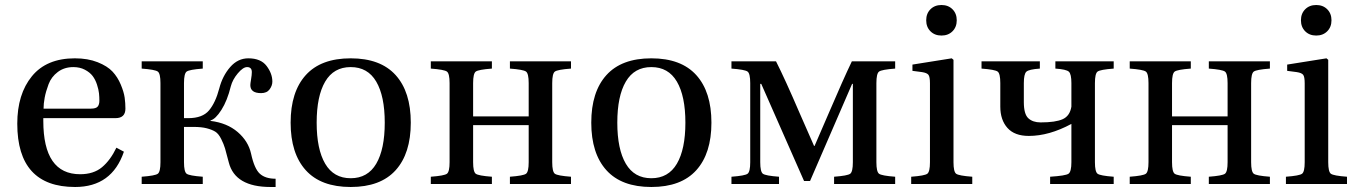

<svg xmlns="http://www.w3.org/2000/svg" viewBox="-20 -735 5416 767"><path d="M154 -301H343Q363 -301 370 -309Q377 -317 377 -333Q377 -347 375.5 -362Q374 -377 367.5 -397Q361 -417 350 -431.5Q339 -446 319 -456.5Q299 -467 273 -467Q237 -467 211 -447.5Q185 -428 174 -398.5Q163 -369 158.5 -345Q154 -321 154 -301ZM49 -241Q49 -359 107.5 -430.5Q166 -502 279 -502Q331 -502 370 -486.5Q409 -471 429.5 -449Q450 -427 462.5 -397Q475 -367 478 -345Q481 -323 481 -301Q481 -263 441 -263H153V-252Q153 -39 300 -39Q354 -39 387.5 -67Q421 -95 445 -145L475 -129Q427 12 280 12Q49 12 49 -241Z M546 0V-29Q600 -33 610.5 -41Q621 -49 621 -87V-403Q621 -441 610.5 -449Q600 -457 546 -461V-490H790V-461Q736 -457 725.5 -449Q715 -441 715 -403V-263H732Q789 -263 815 -294Q841 -325 856 -382Q869 -432 899.5 -467Q930 -502 972 -502Q1022 -502 1045 -471.5Q1068 -441 1068 -409Q1068 -393 1057 -378Q1046 -363 1023 -363Q980 -363 980 -395Q980 -401 983 -418.5Q986 -436 986 -447Q986 -467 967 -467Q951 -467 930 -442Q909 -417 902 -390Q888 -333 864.5 -296Q841 -259 821 -254V-252Q887 -244 929.5 -207.5Q972 -171 983 -121Q996 -61 1018 -41Q1040 -21 1081 -21V12H1061Q919 12 894 -86Q884 -125 879 -142Q874 -159 863.5 -180Q853 -201 840 -209Q827 -217 806 -222.5Q785 -228 753 -228H715V-87Q715 -49 725.5 -41Q736 -33 790 -29V0Z M1279 -409Q1245 -351 1245 -245Q1245 -139 1279 -81Q1313 -23 1381 -23Q1449 -23 1483 -81Q1517 -139 1517 -245Q1517 -351 1483 -409Q1449 -467 1381 -467Q1313 -467 1279 -409ZM1201.5 -55Q1141 -122 1141 -245Q1141 -368 1201.5 -435Q1262 -502 1381 -502Q1500 -502 1560.5 -435Q1621 -368 1621 -245Q1621 -122 1560.5 -55Q1500 12 1381 12Q1262 12 1201.5 -55Z M1701 0V-29Q1755 -33 1765.5 -41Q1776 -49 1776 -87V-403Q1776 -441 1765.5 -449Q1755 -457 1701 -461V-490H1945V-461Q1891 -457 1880.5 -449Q1870 -441 1870 -403V-270H2092V-403Q2092 -441 2081.5 -449Q2071 -457 2017 -461V-490H2261V-461Q2207 -457 2196.5 -449Q2186 -441 2186 -403V-87Q2186 -49 2196.5 -41Q2207 -33 2261 -29V0H2017V-29Q2071 -33 2081.5 -41Q2092 -49 2092 -87V-235H1870V-87Q1870 -49 1880.5 -41Q1891 -33 1945 -29V0Z M2480 -409Q2446 -351 2446 -245Q2446 -139 2480 -81Q2514 -23 2582 -23Q2650 -23 2684 -81Q2718 -139 2718 -245Q2718 -351 2684 -409Q2650 -467 2582 -467Q2514 -467 2480 -409ZM2402.5 -55Q2342 -122 2342 -245Q2342 -368 2402.5 -435Q2463 -502 2582 -502Q2701 -502 2761.5 -435Q2822 -368 2822 -245Q2822 -122 2761.5 -55Q2701 12 2582 12Q2463 12 2402.5 -55Z M2902 0V-29Q2956 -33 2966.5 -41Q2977 -49 2977 -87V-403Q2977 -441 2966.5 -449Q2956 -457 2902 -461V-490H3080Q3116 -419 3174 -284L3232 -152H3234L3292 -286Q3348 -417 3383 -490H3556V-461Q3502 -457 3491.5 -449Q3481 -441 3481 -403V-87Q3481 -49 3491.5 -41Q3502 -33 3556 -29V0H3312V-29Q3366 -33 3376.5 -41Q3387 -49 3387 -87V-400H3384L3216 -12H3192L3021 -400H3017V-87Q3017 -49 3027.5 -41Q3038 -33 3092 -29V0Z M3620 0V-29Q3674 -33 3684.5 -41Q3695 -49 3695 -87V-402Q3695 -428 3689 -436Q3683 -444 3663 -447L3625 -452V-477L3782 -502L3789 -496V-87Q3789 -49 3799.5 -41Q3810 -33 3864 -29V0ZM3697 -610Q3680 -627 3680 -654Q3680 -681 3697 -698Q3714 -715 3741 -715Q3768 -715 3785 -698Q3802 -681 3802 -654Q3802 -627 3785 -610Q3768 -593 3741 -593Q3714 -593 3697 -610Z M3901 -461V-490H4134V-461Q4090 -458 4080 -448.5Q4070 -439 4070 -403V-327Q4070 -279 4088 -262.5Q4106 -246 4137 -246Q4197 -246 4225.5 -259Q4254 -272 4260 -309V-403Q4260 -439 4250 -448.5Q4240 -458 4196 -461V-490H4429V-461Q4375 -457 4364.5 -449Q4354 -441 4354 -403V-87Q4354 -49 4364.5 -41Q4375 -33 4429 -29V0H4175V-29Q4237 -33 4248.5 -41Q4260 -49 4260 -87V-240Q4171 -192 4090 -192Q4033 -192 4004.5 -224Q3976 -256 3976 -309V-403Q3976 -441 3965.5 -449Q3955 -457 3901 -461Z M4493 0V-29Q4547 -33 4557.5 -41Q4568 -49 4568 -87V-403Q4568 -441 4557.5 -449Q4547 -457 4493 -461V-490H4737V-461Q4683 -457 4672.5 -449Q4662 -441 4662 -403V-270H4884V-403Q4884 -441 4873.5 -449Q4863 -457 4809 -461V-490H5053V-461Q4999 -457 4988.5 -449Q4978 -441 4978 -403V-87Q4978 -49 4988.5 -41Q4999 -33 5053 -29V0H4809V-29Q4863 -33 4873.5 -41Q4884 -49 4884 -87V-235H4662V-87Q4662 -49 4672.5 -41Q4683 -33 4737 -29V0Z M5117 0V-29Q5171 -33 5181.5 -41Q5192 -49 5192 -87V-402Q5192 -428 5186 -436Q5180 -444 5160 -447L5122 -452V-477L5279 -502L5286 -496V-87Q5286 -49 5296.5 -41Q5307 -33 5361 -29V0ZM5194 -610Q5177 -627 5177 -654Q5177 -681 5194 -698Q5211 -715 5238 -715Q5265 -715 5282 -698Q5299 -681 5299 -654Q5299 -627 5282 -610Q5265 -593 5238 -593Q5211 -593 5194 -610Z"/></svg>

Font: Heuristica
Style: Regular
Weight: 400
Version: Version 1.0.1 ; ttfautohint (v1.4.1)